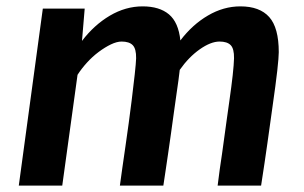

<svg xmlns="http://www.w3.org/2000/svg" viewBox="-20 -584 954 603"><path d="M39 -1 114.5 -557H246L237.5 -455.5Q275.5 -505.5 325 -534.8Q374.5 -564 428 -564Q480.5 -564 510.5 -539Q540.5 -514 546.5 -457Q584 -506.5 633 -535.2Q682 -564 735 -564Q795.5 -564 825.5 -530.5Q855.5 -497 855.5 -420Q855.5 -404.5 850.8 -362Q846 -319.5 836 -250Q828 -193 819.8 -134Q811.5 -75 800 -1H663.5Q666.5 -27.5 670.2 -52.5Q674 -77.5 677.5 -102.2Q681 -127 684.5 -153Q688 -179 692 -207.5Q696 -236 700.5 -268Q707 -313.5 710.8 -347.5Q714.5 -381.5 715 -401Q715.5 -431 704.5 -442.2Q693.5 -453.5 669.5 -453.5Q642 -453.5 607.2 -429Q572.5 -404.5 544.5 -364.5Q543 -352 540.5 -332.2Q538 -312.5 534 -286.5Q530 -257.5 525.5 -226.2Q521 -195 516.8 -163.2Q512.5 -131.5 508 -101.8Q503.5 -72 499.8 -46.2Q496 -20.5 493 -1H356.5Q359.5 -23.5 364 -55.2Q368.5 -87 373.8 -123.2Q379 -159.5 384.2 -197Q389.5 -234.5 393.5 -268.5Q399.5 -316 403.2 -350.8Q407 -385.5 407.5 -401Q408 -430.5 397 -442Q386 -453.5 362 -453.5Q347 -453.5 328.2 -444.5Q309.5 -435.5 289.8 -420.8Q270 -406 253 -387.2Q236 -368.5 223.5 -349L175.5 -1Z"/></svg>

Font: Merriweather Sans SemiBold
Style: Italic
Weight: 600
Italic angle: -7.5°
Designer: Eben Sorkin
Foundry: Eben Sorkin
Version: Version 2.001